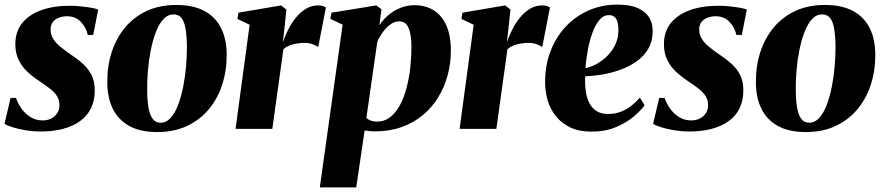

<svg xmlns="http://www.w3.org/2000/svg" viewBox="-28 -559 3840 833"><path d="M376.5 -407.5H352.5Q347.5 -437 324 -462.8Q300.5 -488.5 262.5 -488.5Q244.5 -488.5 228.2 -482.5Q212 -476.5 201.8 -464Q191.5 -451.5 191.5 -431Q191.5 -408.5 202.8 -390.5Q214 -372.5 233.8 -356.2Q253.5 -340 279.5 -322Q310 -302 333.2 -280.8Q356.5 -259.5 369.8 -232Q383 -204.5 383 -166.5Q383 -123 366.8 -89.5Q350.5 -56 319.8 -33.8Q289 -11.5 245.8 0Q202.5 11.5 148.5 11.5Q115.5 11.5 82.5 6Q49.5 0.5 24.8 -7.5Q0 -15.5 -8.5 -22L18 -134H41.5Q49 -111 64.8 -88.5Q80.5 -66 104 -51.2Q127.5 -36.5 157 -36.5Q177 -36.5 193.5 -44.5Q210 -52.5 220 -67.5Q230 -82.5 230 -102.5Q230 -124 220.2 -140.5Q210.5 -157 190.8 -172.8Q171 -188.5 141.5 -208Q114 -226 90.5 -248Q67 -270 52.8 -299.2Q38.5 -328.5 38.5 -367.5Q38.5 -420.5 67.2 -457.5Q96 -494.5 149.2 -514.2Q202.5 -534 276 -534Q299.5 -534 325.2 -531.2Q351 -528.5 371 -524.8Q391 -521 398 -517.5Z M736.5 -537.5Q811 -537.5 859.2 -511.2Q907.5 -485 931.5 -436.5Q955.5 -388 955.5 -320Q955.5 -251.5 935.8 -191Q916 -130.5 877.5 -84.5Q839 -38.5 782.8 -12.2Q726.5 14 654 14Q581 14 533 -12.5Q485 -39 461.2 -87.5Q437.5 -136 437.5 -202Q437 -272.5 456.8 -333.2Q476.5 -394 515 -440Q553.5 -486 609.2 -511.8Q665 -537.5 736.5 -537.5ZM725 -496.5Q699.5 -496.5 680.5 -475.5Q661.5 -454.5 648 -419Q634.5 -383.5 626 -340.8Q617.5 -298 613.8 -254Q610 -210 610.5 -172Q610.5 -127 615.8 -94.5Q621 -62 633.8 -44.2Q646.5 -26.5 668.5 -26.5Q693.5 -26.5 712.8 -48Q732 -69.5 745.2 -105Q758.5 -140.5 767 -183.8Q775.5 -227 779.2 -271.2Q783 -315.5 783 -353.5Q782.5 -402 777.2 -433.5Q772 -465 759.5 -480.8Q747 -496.5 725 -496.5Z M994 0 1055 -451.5 1002 -477 1006.5 -504 1191.5 -535.5 1214.5 -517.5 1205 -426.5 1199 -375.5Q1209 -404 1223.2 -432.2Q1237.5 -460.5 1256.8 -483.8Q1276 -507 1299.8 -521.2Q1323.5 -535.5 1352 -535.5Q1365.5 -535.5 1374 -532.5Q1382.5 -529.5 1386 -526.5L1352.5 -354.5Q1349.5 -358.5 1332 -365.8Q1314.5 -373 1292 -373Q1278 -373 1264.8 -371Q1251.5 -369 1240 -365.8Q1228.5 -362.5 1218.8 -357.2Q1209 -352 1201.5 -345.5L1153.5 0Z M1359.5 254 1458.5 -452 1405.5 -477 1410 -504 1604.5 -535.5 1627 -519 1618 -449.5Q1632.5 -472.5 1655.5 -492.2Q1678.5 -512 1707.8 -524.2Q1737 -536.5 1770.5 -536.5Q1817 -536.5 1852.5 -515Q1888 -493.5 1908 -449.8Q1928 -406 1928 -338.5Q1928 -284 1914 -232.2Q1900 -180.5 1873 -136.5Q1846 -92.5 1806 -59.2Q1766 -26 1713.8 -7.5Q1661.5 11 1598 11Q1588 11 1576.5 10Q1565 9 1554 7L1517.5 254ZM1561.5 -47Q1569 -40.5 1580.2 -36Q1591.5 -31.5 1607.5 -31.5Q1640.5 -31.5 1665.2 -51Q1690 -70.5 1707.5 -103.5Q1725 -136.5 1736 -178.2Q1747 -220 1752 -265.5Q1757 -311 1757 -353.5Q1757 -388 1752 -413.5Q1747 -439 1735.5 -452.8Q1724 -466.5 1704 -466.5Q1683.5 -466.5 1664.5 -452Q1645.5 -437.5 1631 -417Q1616.5 -396.5 1609 -378Z M1966 0 2027 -451.5 1974 -477 1978.5 -504 2163.5 -535.5 2186.5 -517.5 2177 -426.5 2171 -375.5Q2181 -404 2195.2 -432.2Q2209.5 -460.5 2228.8 -483.8Q2248 -507 2271.8 -521.2Q2295.5 -535.5 2324 -535.5Q2337.5 -535.5 2346 -532.5Q2354.5 -529.5 2358 -526.5L2324.5 -354.5Q2321.5 -358.5 2304 -365.8Q2286.5 -373 2264 -373Q2250 -373 2236.8 -371Q2223.5 -369 2212 -365.8Q2200.5 -362.5 2190.8 -357.2Q2181 -352 2173.5 -345.5L2125.5 0Z M2768.5 -102.5Q2755 -82.5 2724 -55.5Q2693 -28.5 2646.2 -8.2Q2599.5 12 2537.5 12Q2484 12 2446 -6.2Q2408 -24.5 2383.8 -54.8Q2359.5 -85 2348.2 -123Q2337 -161 2337 -200Q2336.5 -274 2360 -335.8Q2383.5 -397.5 2426 -443Q2468.5 -488.5 2525.8 -513.8Q2583 -539 2650.5 -539Q2705 -539 2738.5 -524.2Q2772 -509.5 2787.8 -484.2Q2803.5 -459 2803.5 -427.5Q2804 -381 2784.5 -347.5Q2765 -314 2732.2 -291.5Q2699.5 -269 2660.5 -255.2Q2621.5 -241.5 2582.2 -235.2Q2543 -229 2511 -228Q2509 -192.5 2513.5 -162.5Q2518 -132.5 2529.5 -110.8Q2541 -89 2560.8 -76.8Q2580.5 -64.5 2609 -64.5Q2642.5 -64.5 2668.8 -75.5Q2695 -86.5 2714.8 -103Q2734.5 -119.5 2748 -135.5ZM2614.5 -493.5Q2589.5 -493.5 2571.5 -471.2Q2553.5 -449 2541.2 -414Q2529 -379 2521.8 -339Q2514.5 -299 2512 -263.5Q2528 -266 2547.2 -274.8Q2566.5 -283.5 2585.5 -297.8Q2604.5 -312 2620.5 -331.8Q2636.5 -351.5 2646 -376.5Q2655.5 -401.5 2655 -431.5Q2654.5 -466 2643.5 -479.8Q2632.5 -493.5 2614.5 -493.5Z M3190.5 -407.5H3166.5Q3161.5 -437 3138 -462.8Q3114.5 -488.5 3076.5 -488.5Q3058.5 -488.5 3042.2 -482.5Q3026 -476.5 3015.8 -464Q3005.5 -451.5 3005.5 -431Q3005.5 -408.5 3016.8 -390.5Q3028 -372.5 3047.8 -356.2Q3067.5 -340 3093.5 -322Q3124 -302 3147.2 -280.8Q3170.5 -259.5 3183.8 -232Q3197 -204.5 3197 -166.5Q3197 -123 3180.8 -89.5Q3164.5 -56 3133.8 -33.8Q3103 -11.5 3059.8 0Q3016.5 11.5 2962.5 11.5Q2929.5 11.5 2896.5 6Q2863.5 0.5 2838.8 -7.5Q2814 -15.5 2805.5 -22L2832 -134H2855.5Q2863 -111 2878.8 -88.5Q2894.5 -66 2918 -51.2Q2941.5 -36.5 2971 -36.5Q2991 -36.5 3007.5 -44.5Q3024 -52.5 3034 -67.5Q3044 -82.5 3044 -102.5Q3044 -124 3034.2 -140.5Q3024.5 -157 3004.8 -172.8Q2985 -188.5 2955.5 -208Q2928 -226 2904.5 -248Q2881 -270 2866.8 -299.2Q2852.5 -328.5 2852.5 -367.5Q2852.5 -420.5 2881.2 -457.5Q2910 -494.5 2963.2 -514.2Q3016.5 -534 3090 -534Q3113.5 -534 3139.2 -531.2Q3165 -528.5 3185 -524.8Q3205 -521 3212 -517.5Z M3550.5 -537.5Q3625 -537.5 3673.2 -511.2Q3721.5 -485 3745.5 -436.5Q3769.5 -388 3769.5 -320Q3769.5 -251.5 3749.8 -191Q3730 -130.5 3691.5 -84.5Q3653 -38.5 3596.8 -12.2Q3540.5 14 3468 14Q3395 14 3347 -12.5Q3299 -39 3275.2 -87.5Q3251.5 -136 3251.5 -202Q3251 -272.5 3270.8 -333.2Q3290.5 -394 3329 -440Q3367.5 -486 3423.2 -511.8Q3479 -537.5 3550.5 -537.5ZM3539 -496.5Q3513.5 -496.5 3494.5 -475.5Q3475.5 -454.5 3462 -419Q3448.5 -383.5 3440 -340.8Q3431.5 -298 3427.8 -254Q3424 -210 3424.5 -172Q3424.5 -127 3429.8 -94.5Q3435 -62 3447.8 -44.2Q3460.5 -26.5 3482.5 -26.5Q3507.5 -26.5 3526.8 -48Q3546 -69.5 3559.2 -105Q3572.5 -140.5 3581 -183.8Q3589.5 -227 3593.2 -271.2Q3597 -315.5 3597 -353.5Q3596.5 -402 3591.2 -433.5Q3586 -465 3573.5 -480.8Q3561 -496.5 3539 -496.5Z"/></svg>

Font: Merriweather 96pt Black
Style: Italic
Weight: 900
Italic angle: -7.8°
Version: Version 2.101